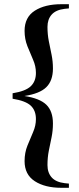

<svg xmlns="http://www.w3.org/2000/svg" viewBox="-20 -735 378 914"><path d="M272 159Q194 159 145.5 127.5Q97 96 97 32Q97 -8 110.5 -41.5Q124 -75 137.5 -106Q151 -137 151 -168Q151 -209 126.5 -232Q102 -255 40 -265V-291Q102 -301 126.5 -324.5Q151 -348 151 -388Q151 -420 137.5 -450.5Q124 -481 110.5 -515Q97 -549 97 -588Q97 -653 145.5 -684Q194 -715 272 -715H308V-695L288 -693Q246 -688 226 -665.5Q206 -643 206 -607Q206 -571 212.5 -538.5Q219 -506 225.5 -474.5Q232 -443 232 -409Q232 -351 200.5 -320Q169 -289 96 -278Q169 -267 200.5 -236.5Q232 -206 232 -147Q232 -113 225.5 -81.5Q219 -50 212.5 -18Q206 14 206 51Q206 87 226 109.5Q246 132 288 137L308 139V159Z"/></svg>

Font: DM Serif Display
Style: Regular
Weight: 400
Designer: Colophon Foundry, Frank Grießhammer
Foundry: Colophon Foundry
Version: Version 5.200; ttfautohint (v1.8.3)